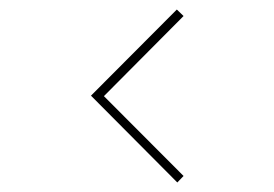

<svg xmlns="http://www.w3.org/2000/svg" viewBox="-20 -443 578 405"><path d="M171.9 -241.2 353 -422.9 367.2 -409.2 199.2 -240.2 367.2 -71.8 354 -58.1Z"/></svg>

Font: Hjet
Style: Regular
Weight: 400
Designer: T. Christopher White
Version: Version 1.2